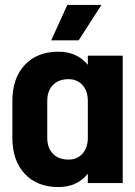

<svg xmlns="http://www.w3.org/2000/svg" viewBox="-20 -740 546 776"><path d="M335 -515H476V0H335V-38Q292 16 216 16Q130 16 80 -37.5Q30 -91 30 -183V-332Q30 -424 80 -477.5Q130 -531 216 -531Q291 -531 335 -478ZM335 -183V-332Q335 -372 313.5 -396Q292 -420 257 -420Q217 -420 194 -396.5Q171 -373 171 -332V-183Q171 -142 194 -118.5Q217 -95 257 -95Q292 -95 313.5 -119Q335 -143 335 -183ZM390 -720 298 -577H187L252 -720Z"/></svg>

Font: Akshar SemiBold
Style: Regular
Weight: 600
Designer: Tall Chai
Foundry: Tall Chai
Version: Version 1.000